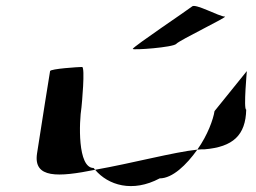

<svg xmlns="http://www.w3.org/2000/svg" viewBox="-20 -778 863 648"><path d="M105 -260C92 -175 177 -180 301 -205C300 -207 297 -209 296 -211C241 -211 247 -366 255 -416C256 -424 268 -552 257 -552C247 -552 150 -546 149 -538C149 -538 117 -340 105 -260ZM301 -205C345 -153 427 -127 519 -176C562 -176 609 -221 646 -273C568 -265 426 -227 301 -205ZM428 -613C427 -608 565 -618 575 -630C585 -642 751 -722 739 -722C720 -722 638 -768 628 -756C616 -746 430 -621 428 -613ZM646 -273C654 -274 663 -274 670 -274C767 -282 809 -322 811 -408C801 -408 814 -546 813 -538L704 -403C700 -376 681 -322 646 -273Z"/></svg>

Font: Ampere
Style: SCSuExtIta
Weight: 400
Version: Version 1